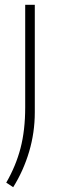

<svg xmlns="http://www.w3.org/2000/svg" viewBox="-20 -560 248 800"><path d="M6 201Q46 132 65.5 57.5Q85 -17 85 -113V-540H125V-92Q125 -8 101.5 71.5Q78 151 35 220Z"/></svg>

Font: Encode Sans Normal
Style: Thin
Weight: 100
Designer: Pablo Impallari, Andres Torresi
Foundry: Pablo Impallari, Andres Torresi
Version: Version 1.000; ttfautohint (v1.00) -l 8 -r 50 -G 200 -x 14 -